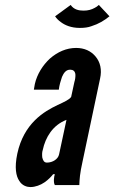

<svg xmlns="http://www.w3.org/2000/svg" viewBox="-20 -749 463 777"><path d="M423 -683C402 -666 379 -652 350 -643C337 -638 321 -636 303 -636C268 -636 243 -647 227 -659C217 -666 209 -674 203 -683L266 -729C279 -710 299 -706 318 -706C337 -706 350 -710 363 -717C369 -720 375 -724 380 -729ZM281 -417C284 -426 286 -439 285 -450C283 -461 276 -467 264 -467C247 -467 238 -454 231 -438C228 -430 226 -421 223 -412C222 -407 221 -403 220 -399C219 -394 219 -390 218 -386H117L121 -409C130 -449 153 -485 182 -512C213 -539 249 -555 288 -555C321 -555 348 -543 367 -520C386 -497 393 -467 385 -431L314 -95C303 -46 302 -24 301 0H202C195 -11 199 -37 202 -44H195C188 -35 176 -22 160 -11C144 0 123 8 103 8C90 8 70 3 58 -17C45 -36 38 -70 50 -127C63 -188 90 -231 121 -262C152 -293 186 -311 213 -324C241 -337 261 -346 268 -357ZM249 -264C194 -243 164 -194 153 -142C150 -133 150 -123 151 -112C154 -100 158 -91 170 -91C193 -91 215 -105 219 -124Z"/></svg>

Font: League Gothic Italic
Style: Regular
Weight: 400
Designer: Tyler Finck
Foundry: The League of Moveable Type
Version: Version 1.001;PS 001.001;hotconv 1.0.56;makeotf.lib2.0.21325